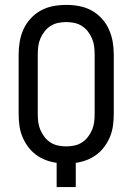

<svg xmlns="http://www.w3.org/2000/svg" viewBox="-20 -763 540 783"><path d="M211 0V-99Q188 -102 166 -110.5Q144 -119 125.5 -133Q107 -147 93 -166.5Q79 -186 70.5 -207.5Q62 -229 59 -252.5Q56 -276 56 -299V-540Q56 -567 60.5 -593.5Q65 -620 76 -644Q87 -668 105.5 -688Q124 -708 147 -720.5Q170 -733 196.5 -738Q223 -743 250 -743Q277 -743 303.5 -738Q330 -733 353 -720.5Q376 -708 394.5 -688Q413 -668 424 -643.5Q435 -619 439.5 -593Q444 -567 444 -540V-299Q444 -276 441 -252.5Q438 -229 429.5 -207.5Q421 -186 407 -166.5Q393 -147 374.5 -133Q356 -119 334 -110.5Q312 -102 289 -99V0ZM250 -166Q267 -166 283.5 -169.5Q300 -173 314 -182Q328 -191 338.5 -204.5Q349 -218 355.5 -233.5Q362 -249 364 -265.5Q366 -282 366 -299V-540Q366 -557 364 -573.5Q362 -590 355.5 -605.5Q349 -621 338.5 -634.5Q328 -648 314 -657Q300 -666 283.5 -669.5Q267 -673 250 -673Q233 -673 216.5 -669.5Q200 -666 186 -657Q172 -648 161.5 -634.5Q151 -621 144.5 -605.5Q138 -590 136 -573.5Q134 -557 134 -540V-299Q134 -282 136 -265.5Q138 -249 144.5 -233.5Q151 -218 161.5 -204.5Q172 -191 186 -182Q200 -173 216.5 -169.5Q233 -166 250 -166Z"/></svg>

Font: Iosevka Term
Style: Regular
Weight: 400
Monospace: yes
Designer: Belleve Invis
Foundry: Belleve Invis
Version: Version 30.0.1